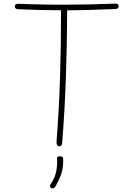

<svg xmlns="http://www.w3.org/2000/svg" viewBox="-20 -790 705 1063"><path d="M79 -739Q72 -739 67 -743Q62 -747 62 -754Q62 -762 67 -765.5Q72 -769 79 -769Q115 -768 159.5 -766.5Q204 -765 248.5 -764.5Q293 -764 329 -764Q402 -764 474 -765.5Q546 -767 618 -770Q628 -770 632.5 -766.5Q637 -763 637 -755Q637 -750 632.5 -745Q628 -740 618 -740Q546 -737 475 -735Q404 -733 332 -733Q269 -733 206.5 -734.5Q144 -736 79 -739ZM318 -738Q318 -742 319 -746Q320 -750 322.5 -753Q325 -756 328 -757.5Q331 -759 335 -759Q339 -759 342 -757.5Q345 -756 347.5 -753Q350 -750 351 -746Q352 -742 352 -738Q351 -545 345 -368Q339 -191 325 -6Q325 3 322.5 9Q320 15 317 17.5Q314 20 309 20Q304 20 300 17.5Q296 15 294.5 9Q293 3 293 -6Q307 -184 312.5 -364.5Q318 -545 318 -738ZM296 94Q294 84 298 79.5Q302 75 309 75Q320 75 325 79Q330 83 330 91Q330 124 326 146.5Q322 169 313 189.5Q304 210 290 237Q286 244 281.5 248.5Q277 253 272 253Q265 253 261 249.5Q257 246 257 241Q257 237 258 234Q259 231 262 227Q284 195 291 160Q298 125 296 94Z"/></svg>

Font: Playpen Sans Thin
Style: Regular
Weight: 250
Designer: Laura Meseguer, Veronika Burian, José Scaglione
Foundry: TypeTogether
Version: Version 1.001